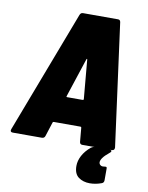

<svg xmlns="http://www.w3.org/2000/svg" viewBox="-96 -769 797 1035"><g transform="rotate(10 302.0 -251.5)"><path d="M378 -13 371 -91Q370 -95 366 -95H220Q215 -95 214 -91L189 -13Q185 0 171 0H12Q4 0 1 -4.5Q-2 -9 1 -17L256 -687Q261 -700 273 -700H465Q477 -700 479 -687L569 -17V-15Q569 0 554 0H393Q380 0 378 -13ZM268 -239H352Q358 -239 358 -244L339 -457Q339 -461 337 -461Q335 -461 334 -457L264 -244Q262 -239 268 -239ZM532 185Q500 197 468 197Q431 197 406 178.5Q381 160 381 117Q381 89 396 60.5Q411 32 441 7Q451 0 461 0H542Q553 0 553 6Q553 12 544 18Q498 55 501 79Q503 88 510.5 92.5Q518 97 528 95Q531 94 536 94Q541 94 542.5 96Q544 98 544 104V167Q544 181 532 185Z"/></g></svg>

Font: Barlow Semi Condensed Black
Style: Italic
Weight: 900
Width: 4
Italic angle: -7°
Designer: Jeremy Tribby
Foundry: Tribby Type
Version: Version 1.408